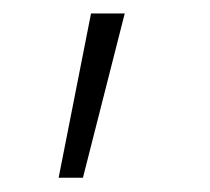

<svg xmlns="http://www.w3.org/2000/svg" viewBox="-20 -103 304 278"><path d="M64.9 154.3 111.8 -83.5H160.6L100.1 154.3Z"/></svg>

Font: Inter Tight ExtraLight
Style: Regular
Weight: 250
Designer: Rasmus Andersson
Foundry: rsms
Version: Version 3.004